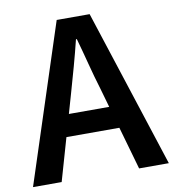

<svg xmlns="http://www.w3.org/2000/svg" viewBox="-85 -812 800 884"><g transform="rotate(-10 315.5 -369.5)"><path d="M-2 0 239 -739H393L633 0H494L382 -393Q364 -452 348 -514Q332 -576 315 -636H311Q296 -575 279 -513.5Q262 -452 245 -393L132 0ZM140 -200V-303H489V-200Z"/></g></svg>

Font: Noto Sans JP SemiBold
Style: Regular
Weight: 600
Designer: Ryoko NISHIZUKA  (kana, bopomofo & ideographs); Paul D. Hunt (Latin, Greek & Cyrillic); Sandoll Communications , Soo-you
Foundry: Adobe
Version: Version 2.004-H2;hotconv 1.0.118;makeotfexe 2.5.65603